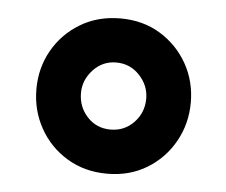

<svg xmlns="http://www.w3.org/2000/svg" viewBox="-36 -708 489 415"><g transform="rotate(5 209.0 -500.5)"><path d="M210 -332Q161.1 -332 123 -355Q85 -377.9 63.5 -416.5Q42 -455.1 42 -501Q42 -546.9 63.5 -585Q85 -623 123 -646Q161.1 -668.9 210 -668.9Q258.8 -668.9 296.4 -646Q334 -623 355.5 -585Q377 -546.9 377 -501Q377 -455.1 355.5 -416.5Q334 -377.9 296.4 -355Q258.8 -332 210 -332ZM209 -427.7Q239.3 -427.7 259.8 -449.2Q280.3 -470.7 280.3 -501Q280.3 -529.3 259.8 -551.3Q239.3 -573.2 209 -573.2Q179.7 -573.2 159.2 -551.3Q138.7 -529.3 138.7 -501Q138.7 -470.7 158.7 -449.2Q178.7 -427.7 209 -427.7Z"/></g></svg>

Font: Sen
Style: Bold
Weight: 700
Designer: Kosal Sen, Philatype
Foundry: Philatype
Version: Version 2.000;gftools[0.9.31]